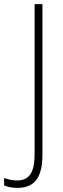

<svg xmlns="http://www.w3.org/2000/svg" viewBox="-80 -734 307 932"><path d="M5 178C91 178 126 123 126 16V-714H88V11C88 95 68 142 3 142C-20 142 -42 137 -60 130V166C-43 174 -21 178 5 178Z"/></svg>

Font: Noto Sans Tamil Condensed ExtraLight
Style: Regular
Weight: 200
Width: 3
Designer: Jelle Bosma - Monotype Design Team
Foundry: Monotype Imaging Inc.
Version: Version 2.004